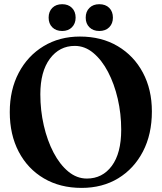

<svg xmlns="http://www.w3.org/2000/svg" viewBox="-20 -884 772 914"><path d="M360.5 -710Q463.5 -710 540.5 -664.2Q617.5 -618.5 660.2 -538.2Q703 -458 703 -353.5Q703 -244.5 660.5 -162.8Q618 -81 542.8 -35.2Q467.5 10.5 368.5 10.5Q266 10.5 189 -34.8Q112 -80 69.2 -161.5Q26.5 -243 26.5 -350.5Q26.5 -456.5 69.2 -537.5Q112 -618.5 187.5 -664.2Q263 -710 360.5 -710ZM557 -266.5Q557 -342.5 540.5 -413.8Q524 -485 494.2 -541.8Q464.5 -598.5 424.2 -632Q384 -665.5 336 -665.5Q263 -665.5 217.5 -604.5Q172 -543.5 172 -435Q172 -358.5 188.5 -286.8Q205 -215 234.8 -158Q264.5 -101 305 -67.5Q345.5 -34 393.5 -34Q467.5 -34 512.2 -94.2Q557 -154.5 557 -266.5ZM276 -736.5Q246.5 -736.5 229 -754Q211.5 -771.5 211.5 -800Q211.5 -829 229 -846.5Q246.5 -864 276 -864Q305 -864 322.5 -846.5Q340 -829 340 -800Q340 -772 322.5 -754.2Q305 -736.5 276 -736.5ZM452.5 -736.5Q423.5 -736.5 405.8 -754Q388 -771.5 388 -800Q388 -829 405.8 -846.5Q423.5 -864 452.5 -864Q482.5 -864 500 -846.5Q517.5 -829 517.5 -800Q517.5 -772 500 -754.2Q482.5 -736.5 452.5 -736.5Z"/></svg>

Font: Fraunces 144pt Soft SemiBold
Style: Regular
Weight: 600
Version: Version 1.000;[b76b70a41]